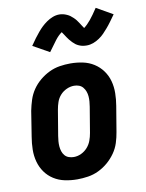

<svg xmlns="http://www.w3.org/2000/svg" viewBox="-86 -823 677 892"><g transform="rotate(-10 252.5 -377.0)"><path d="M206 8Q176 8 147.5 2Q119 -4 95.5 -19Q72 -34 56 -56.5Q40 -79 32.5 -106.5Q25 -134 25.5 -164Q26 -194 31 -223L50 -343Q55 -368 63 -393Q71 -418 86 -440Q101 -462 122 -479.5Q143 -497 167 -508.5Q191 -520 216.5 -524Q242 -528 267 -528Q297 -528 325.5 -522Q354 -516 377.5 -501Q401 -486 417.5 -463.5Q434 -441 441.5 -413.5Q449 -386 448.5 -356Q448 -326 443 -297L423 -177Q419 -152 411 -127Q403 -102 387.5 -80Q372 -58 351.5 -40.5Q331 -23 307 -11.5Q283 0 257 4Q231 8 206 8ZM208 -97Q226 -97 243 -105Q260 -113 272.5 -127Q285 -141 291.5 -158.5Q298 -176 301 -194L321 -314Q323 -326 324 -338.5Q325 -351 324 -363Q323 -375 319 -386Q315 -397 307.5 -406Q300 -415 289 -419Q278 -423 266 -423Q248 -423 230.5 -415Q213 -407 200.5 -393Q188 -379 182 -361.5Q176 -344 173 -326L153 -206Q151 -194 150 -181.5Q149 -169 150 -157Q151 -145 154.5 -134Q158 -123 165.5 -114Q173 -105 184.5 -101Q196 -97 208 -97ZM184 -596 107 -639Q119 -657 130 -671.5Q141 -686 151 -698Q161 -710 171.5 -720Q182 -730 195.5 -739.5Q209 -749 224.5 -755Q240 -761 256 -761Q265 -761 273.5 -759Q282 -757 291 -753Q300 -749 306 -744.5Q312 -740 319 -733.5Q326 -727 331.5 -720Q337 -713 341 -706.5Q345 -700 350 -692.5Q355 -685 359 -679Q375 -691 391 -710.5Q407 -730 428 -762L505 -718Q493 -701 482 -686Q471 -671 461 -659.5Q451 -648 441 -637.5Q431 -627 417 -617.5Q403 -608 388 -602.5Q373 -597 357 -597Q348 -597 339 -598.5Q330 -600 321 -604Q312 -608 306 -612.5Q300 -617 293 -624Q286 -631 280.5 -638Q275 -645 271 -651Q267 -657 261.5 -665.5Q256 -674 253 -678Q237 -667 221.5 -647Q206 -627 184 -596Z"/></g></svg>

Font: Iosevka SS18 Extrabold
Style: Italic
Weight: 800
Italic angle: -9°
Monospace: yes
Designer: Belleve Invis
Foundry: Belleve Invis
Version: Version 25.1.1; ttfautohint (v1.8.4)